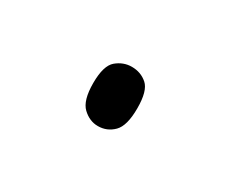

<svg xmlns="http://www.w3.org/2000/svg" viewBox="-34 -144 262 219"><g transform="rotate(30 97.0 -34.0)"><path d="M97 5Q86 5 77 -3.5Q68 -12 68 -35Q68 -58 77 -65.5Q86 -73 97 -73Q109 -73 117.5 -65.5Q126 -58 126 -35Q126 -12 117.5 -3.5Q109 5 97 5Z"/></g></svg>

Font: Noto Serif Lao Thin
Style: Regular
Weight: 250
Designer: Monotype Design Team
Foundry: Monotype Imaging Inc.
Version: Version 2.003